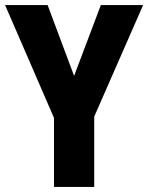

<svg xmlns="http://www.w3.org/2000/svg" viewBox="-20 -734 582 754"><path d="M271 -436 167 -714H0L192 -271V0H350V-276L542 -714H376Z"/></svg>

Font: Noto Sans Khmer UI Condensed ExtraBold
Style: Regular
Weight: 800
Width: 3
Designer: Danh Hong and the Monotype Design Team
Foundry: Monotype Imaging Inc.
Version: Version 2.002